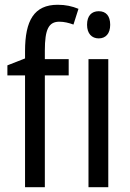

<svg xmlns="http://www.w3.org/2000/svg" viewBox="-20 -785 545 805"><path d="M268 -469V-537H168V-573C168 -662 184 -694 229 -694C249 -694 269 -689 288 -682L309 -748C282 -759 255 -765 222 -765C123 -765 85 -699 85 -571V-540L11 -511V-469H85V0H168V-469ZM394 -738C364 -738 345 -719 345 -681C345 -644 365 -624 394 -624C423 -624 442 -644 442 -681C442 -719 424 -738 394 -738ZM434 -537H351V0H434Z"/></svg>

Font: Noto Sans Condensed
Style: Regular
Weight: 400
Width: 3
Designer: Monotype Design Team
Foundry: Monotype Imaging Inc.
Version: Version 2.013